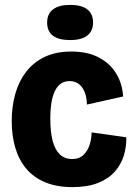

<svg xmlns="http://www.w3.org/2000/svg" viewBox="-20 -753 549 786"><path d="M276 13Q212 13 164.5 -7Q117 -27 87 -63Q57 -99 42.5 -148.5Q28 -198 28 -257Q28 -317 42.5 -368.5Q57 -420 87 -459Q117 -498 163 -520Q209 -542 272 -542Q339 -542 385 -517.5Q431 -493 456 -451.5Q481 -410 484 -358L336 -325Q335 -356 326 -377.5Q317 -399 301.5 -410Q286 -421 265 -421Q245 -421 230.5 -411.5Q216 -402 206 -383Q196 -364 191 -335Q186 -306 186 -267Q186 -213 195.5 -176.5Q205 -140 225 -121Q245 -102 275 -102Q305 -102 322.5 -119.5Q340 -137 347.5 -162Q355 -187 355 -211L497 -191Q498 -153 487 -116.5Q476 -80 450 -50.5Q424 -21 381 -4Q338 13 276 13ZM267 -589Q220 -589 196.5 -607Q173 -625 173 -661Q173 -696 197 -714.5Q221 -733 267 -733Q314 -733 337.5 -714.5Q361 -696 361 -661Q361 -626 337.5 -607.5Q314 -589 267 -589Z"/></svg>

Font: Bricolage Grotesque 24pt SemiCondensed ExtraBold
Style: Regular
Weight: 800
Width: 4
Designer: Mathieu Triay
Foundry: Atelier Triay
Version: Version 1.001;gftools[0.9.33.dev8+g029e19f]